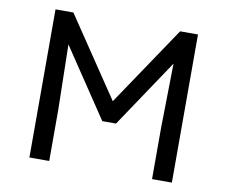

<svg xmlns="http://www.w3.org/2000/svg" viewBox="-76 -774 1028 868"><g transform="rotate(10 438.5 -340.0)"><path d="M765 -680V0H674V-237L679 -531L470 -219H407L196 -534L202 -237V0H111V-680H193L438 -316L683 -680Z"/></g></svg>

Font: Martel Sans
Style: Regular
Weight: 400
Designer: Dan Reynolds and Mathieu Réguer
Foundry: Dan Reynolds and Mathieu Réguer
Version: Version 1.002; ttfautohint (v1.1) -l 5 -r 5 -G 72 -x 0 -D la